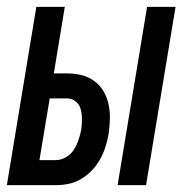

<svg xmlns="http://www.w3.org/2000/svg" viewBox="-29 -540 549 560"><path d="M314 0 400 -520H483L397 0ZM-9 0 77 -520H160L128 -326H166Q188 -326 208.5 -321Q229 -316 245.5 -304Q262 -292 272.5 -274.5Q283 -257 287.5 -236.5Q292 -216 291.5 -194Q291 -172 288 -151Q285 -132 279 -113Q273 -94 263.5 -76.5Q254 -59 240 -44Q226 -29 208.5 -18.5Q191 -8 172 -4Q153 0 134 0ZM134 -73Q149 -73 163.5 -81.5Q178 -90 186.5 -103.5Q195 -117 200 -132Q205 -147 208 -162Q210 -177 210 -192Q210 -207 206.5 -221Q203 -235 192 -244Q181 -253 166 -253H116L86 -73Z"/></svg>

Font: Iosevka Term Curly Md Obl
Style: Regular
Weight: 500
Italic angle: -9°
Designer: Belleve Invis
Foundry: Belleve Invis
Version: Version 32.3.0